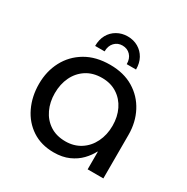

<svg xmlns="http://www.w3.org/2000/svg" viewBox="-161 -833 960 984"><g transform="rotate(30 319.0 -340.5)"><path d="M318 -693Q353 -693 380.5 -677Q408 -661 423.5 -633Q439 -605 439 -567H384Q384 -600 365.5 -619.5Q347 -639 318 -639Q290 -639 271.5 -619.5Q253 -600 253 -567H197Q197 -605 212.5 -633Q228 -661 256 -677Q284 -693 318 -693ZM285 12Q211 12 157 -23.5Q103 -59 74 -120Q45 -181 45 -255Q45 -330 77 -390.5Q109 -451 169 -486.5Q229 -522 313 -522Q394 -522 452 -487Q510 -452 541.5 -392Q573 -332 573 -258V0H480V-104H478Q463 -75 437.5 -48.5Q412 -22 374 -5Q336 12 285 12ZM309 -67Q359 -67 397.5 -91.5Q436 -116 457.5 -159.5Q479 -203 479 -257Q479 -310 458.5 -352Q438 -394 400 -418.5Q362 -443 311 -443Q257 -443 218.5 -418Q180 -393 159.5 -350.5Q139 -308 139 -254Q139 -202 159 -159.5Q179 -117 217 -92Q255 -67 309 -67Z"/></g></svg>

Font: MuseoModerno Thin
Style: Regular
Weight: 400
Version: Version 1.003